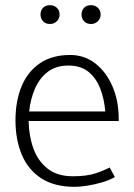

<svg xmlns="http://www.w3.org/2000/svg" viewBox="-20 -711 520 744"><path d="M440 -242V-250Q440 -321 415.5 -377Q391 -433 349 -465.5Q307 -498 252 -498Q181 -498 133.5 -465Q86 -432 63 -375Q40 -318 40 -245Q40 -170 64.5 -111.5Q89 -53 140 -20Q191 13 270 13Q290 13 318.5 8.5Q347 4 376 -4.5Q405 -13 425 -25L405 -62Q380 -49 347.5 -38.5Q315 -28 262 -28Q202 -28 164.5 -57.5Q127 -87 109.5 -135.5Q92 -184 91 -242ZM93 -279Q98 -327 115.5 -367.5Q133 -408 165 -432.5Q197 -457 245 -457Q293 -457 323 -432.5Q353 -408 368.5 -367.5Q384 -327 388 -279ZM174 -618Q189 -618 200 -628.5Q211 -639 211 -655Q211 -671 200 -681Q189 -691 174 -691Q157 -691 147 -681Q137 -671 137 -655Q137 -639 147 -628.5Q157 -618 174 -618ZM333 -618Q348 -618 359 -628.5Q370 -639 370 -655Q370 -671 359 -681Q348 -691 333 -691Q316 -691 306 -681Q296 -671 296 -655Q296 -639 306 -628.5Q316 -618 333 -618Z"/></svg>

Font: Catamaran Thin Thin
Style: Regular
Weight: 250
Version: Version 2.000